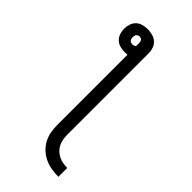

<svg xmlns="http://www.w3.org/2000/svg" viewBox="-286 -803 1071 1071"><g transform="rotate(45 250.0 -267.5)"><path d="M420 200Q393 200 365.5 195.5Q338 191 313 179.5Q288 168 267.5 149Q247 130 234 106Q221 82 216 54.5Q211 27 211 0V-554Q206 -554 200.5 -553.5Q195 -553 189 -553Q171 -553 152.5 -558Q134 -563 120.5 -576Q107 -589 101 -607Q95 -625 95 -644Q95 -663 101 -681Q107 -699 120.5 -712Q134 -725 152.5 -730Q171 -735 190 -735Q209 -735 228 -730Q247 -725 261.5 -712.5Q276 -700 282.5 -681.5Q289 -663 289 -644V0Q289 18 292 35Q295 52 303 68Q311 84 323.5 96Q336 108 352 116Q368 124 385 127Q402 130 420 130ZM189 -614Q196 -614 202 -616.5Q208 -619 211 -624V-644Q211 -649 210 -654.5Q209 -660 206.5 -664.5Q204 -669 199 -671.5Q194 -674 189 -674Q183 -674 177.5 -672Q172 -670 168.5 -665.5Q165 -661 163.5 -655.5Q162 -650 162 -644Q162 -638 163.5 -632.5Q165 -627 168.5 -622.5Q172 -618 178 -616Q184 -614 189 -614Z"/></g></svg>

Font: Iosevka Algr
Style: Regular
Weight: 400
Monospace: yes
Designer: Belleve Invis
Foundry: Belleve Invis
Version: Version 26.0.2; ttfautohint (v1.8.3)